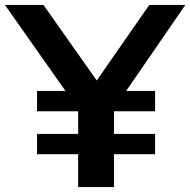

<svg xmlns="http://www.w3.org/2000/svg" viewBox="-34 -760 773 780"><path d="M116.5 -133.5V-216H283.5V-308H116.5V-390.5H232L-14 -740H142.5L359 -433L572.5 -740H719L478.5 -390.5H596V-308H429V-216H596V-133.5H429V0H283.5V-133.5Z"/></svg>

Font: Encode Sans Exp SmBold
Style: Regular
Weight: 600
Width: 7
Designer: Multiple Designers
Foundry: Impallari Type
Version: Version 3.002; ttfautohint (v1.8.3) -l 8 -r 50 -G 200 -x 14 